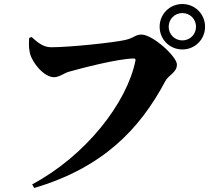

<svg xmlns="http://www.w3.org/2000/svg" viewBox="-20 -878 1040 955"><path d="M774 -745C774 -682 824 -632 887 -632C950 -632 1000 -682 1000 -745C1000 -808 950 -858 887 -858C824 -858 774 -808 774 -745ZM819 -745C819 -783 849 -813 887 -813C925 -813 955 -783 955 -745C955 -707 925 -677 887 -677C849 -677 819 -707 819 -745ZM235 -643C197 -643 170 -664 137 -694L125 -689C124 -663 122 -643 129 -613C139 -569 197 -494 249 -494C274 -494 301 -515 322 -521C379 -537 567 -587 647 -587C652 -587 655 -583 654 -578C612 -366 406 -103 140 39L150 57C489 -43 674 -233 802 -474C819 -506 860 -517 860 -557C860 -597 739 -706 684 -706C651 -706 651 -690 602 -679C545 -666 327 -643 235 -643Z"/></svg>

Font: Noto Serif CJK SC Black
Style: Regular
Weight: 900
Designer: Ryoko NISHIZUKA 西塚涼子 (kana & ideographs); Frank Grießhammer (Latin, Greek & Cyrillic); Wenlong ZHANG 张文龙 (bopomofo); San
Foundry: Adobe
Version: Version 2.001;hotconv 1.1.0;makeotfexe 2.6.0